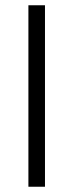

<svg xmlns="http://www.w3.org/2000/svg" viewBox="-20 -710 288 730"><path d="M151 -690H88V0H151Z"/></svg>

Font: Repo Light
Style: Regular
Weight: 300
Designer: Stefan Peev
Foundry: Context Ltd
Version: Version 001.502